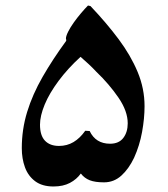

<svg xmlns="http://www.w3.org/2000/svg" viewBox="-20 -693 610 696"><path d="M174 -17Q133 -17 107.5 -36Q82 -55 70.5 -86.5Q59 -118 59 -156Q59 -224 78.5 -287.5Q98 -351 134.5 -414.5Q171 -478 220 -545Q220 -547 220 -549Q220 -551 219 -553Q219 -562 227 -578Q235 -594 247.5 -611.5Q260 -629 274 -645.5Q288 -662 299 -673L308 -671Q366 -610 410 -551Q454 -492 479 -432Q504 -372 504 -308Q504 -264 495 -214.5Q486 -165 466 -121Q447 -81 420 -56.5Q393 -32 357 -32Q325 -32 305.5 -39.5Q286 -47 273 -64Q258 -43 233.5 -30Q209 -17 174 -17ZM194 -164Q223 -164 246.5 -178Q270 -192 289 -219L305 -218Q327 -172 379 -172Q411 -172 427 -193Q443 -214 443 -246Q443 -290 409.5 -339Q376 -388 329 -433Q316 -447 301.5 -460.5Q287 -474 272 -487Q226 -445 192.5 -400Q159 -355 142 -314Q125 -273 125 -241Q125 -202 143 -183Q161 -164 194 -164Z"/></svg>

Font: Noto Nastaliq Urdu Medium
Style: Regular
Weight: 500
Designer: Monotype Design Team (Patrick Giasson: type design, Kamal Mansour: OpenType code, Glenda Bellarosa). Updated by Simon Co
Foundry: Monotype Imaging Inc., Simon Cozens
Version: Version 3.007